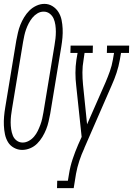

<svg xmlns="http://www.w3.org/2000/svg" viewBox="-27 -765 686 990"><path d="M87 8Q65 8 45 -3Q25 -14 14 -32.5Q3 -51 -1.5 -73Q-6 -95 -7 -118Q-8 -141 -6 -164Q-4 -187 0 -211L57 -556Q61 -576 65.5 -596.5Q70 -617 78 -637Q86 -657 97.5 -676Q109 -695 124.5 -710.5Q140 -726 160.5 -735.5Q181 -745 202 -745Q225 -745 244 -733Q263 -721 274.5 -702.5Q286 -684 290.5 -662Q295 -640 296 -617Q297 -594 295 -571Q293 -548 289 -524L232 -179Q228 -159 223.5 -138.5Q219 -118 211 -98Q203 -78 191.5 -59Q180 -40 164.5 -24.5Q149 -9 128.5 -0.5Q108 8 87 8ZM90 -30Q106 -30 121.5 -38.5Q137 -47 148.5 -60.5Q160 -74 167.5 -89.5Q175 -105 181 -121Q187 -137 190.5 -153Q194 -169 197 -186L254 -531Q257 -548 259 -566Q261 -584 261 -601.5Q261 -619 258.5 -636.5Q256 -654 249.5 -669Q243 -684 229.5 -694.5Q216 -705 198 -705Q181 -705 166 -696Q151 -687 140 -673.5Q129 -660 121 -644.5Q113 -629 107.5 -613.5Q102 -598 98.5 -582Q95 -566 92 -549L35 -204Q32 -187 30 -169Q28 -151 28 -133.5Q28 -116 30.5 -99Q33 -82 39 -66.5Q45 -51 58.5 -40.5Q72 -30 90 -30ZM267 205 268 167H323L329 131Q335 93 347.5 55.5Q360 18 376 -19L394 -59L366 -323Q362 -356 362 -389.5Q362 -423 367 -457L373 -492H336L337 -530H452L451 -492H409L404 -457Q398 -424 398 -392Q398 -360 401 -329L422 -124L517 -340Q529 -368 539.5 -397.5Q550 -427 555 -457L561 -492H524L525 -530H639L638 -492H597L591 -457Q585 -423 574 -389.5Q563 -356 548 -323L408 -2Q408 -2 408 -2Q408 -2 408 -2V-1Q393 31 382 64.5Q371 98 365 131L353 205Z"/></svg>

Font: Iosevka Curly Slab XLtExObl
Style: Regular
Weight: 200
Width: 7
Italic angle: -9°
Monospace: yes
Designer: Belleve Invis
Foundry: Belleve Invis
Version: Version 11.0.0; ttfautohint (v1.8.3)